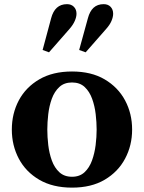

<svg xmlns="http://www.w3.org/2000/svg" viewBox="-20 -870 676 901"><path d="M318 10.5Q227.5 10.5 164.2 -26.5Q101 -63.5 68.2 -125.5Q35.5 -187.5 35.5 -262Q35.5 -337 68.2 -398.8Q101 -460.5 164.2 -497.5Q227.5 -534.5 318 -534.5Q408.5 -534.5 471.2 -497.5Q534 -460.5 567 -398.8Q600 -337 600 -262Q600 -187.5 567 -125.5Q534 -63.5 471.2 -26.5Q408.5 10.5 318 10.5ZM318 -40.5Q354 -40.5 376.8 -61.8Q399.5 -83 411.8 -117Q424 -151 428.8 -189.2Q433.5 -227.5 433.5 -262Q433.5 -296 429 -334.5Q424.5 -373 412.2 -406.8Q400 -440.5 377.2 -461.8Q354.5 -483 318 -483Q281.5 -483 258.5 -461.8Q235.5 -440.5 223.2 -406.8Q211 -373 206.5 -334.5Q202 -296 202 -262Q202 -227.5 206.5 -189.2Q211 -151 223.2 -117Q235.5 -83 258.5 -61.8Q281.5 -40.5 318 -40.5ZM382 -624.5 351.5 -635.5 392.5 -784.5Q401 -817 419.2 -833.8Q437.5 -850.5 466.5 -850.5Q487 -850.5 499 -838Q511 -825.5 511 -805.5Q511 -790.5 503.2 -772Q495.5 -753.5 478 -734ZM210 -624.5 180 -635.5 220 -784.5Q228.5 -817 247 -833.8Q265.5 -850.5 294.5 -850.5Q314.5 -850.5 326.8 -838Q339 -825.5 339 -805.5Q339 -790.5 331 -772Q323 -753.5 306 -734Z"/></svg>

Font: Libre Caslon Text
Style: Regular
Weight: 400
Designer: Pablo Impallari, Rodrigo Fuenzalida, Katja Schimmel
Foundry: Pablo Impallari, Rodrigo Fuenzalida
Version: Version 2.000